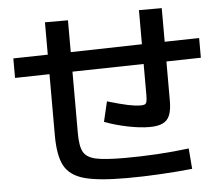

<svg xmlns="http://www.w3.org/2000/svg" viewBox="-54 -824 1046 909"><g transform="rotate(-5 469.0 -369.5)"><path d="M190.4 -207V-497.6L26.4 -494.1V-586.9L190.4 -590.3V-744.1H299.8V-592.8L638.7 -600.6V-762.7H747.1V-603L911.1 -606.4V-512.7L747.1 -509.3V-323.2Q747.1 -279.3 737.1 -254.4Q727.1 -229.5 704.1 -218.3Q681.2 -207 640.6 -207Q596.7 -207 539.3 -218.5Q481.9 -230 427.7 -250L450.2 -345.7Q513.2 -327.1 548.3 -319.8Q583.5 -312.5 608.4 -312.5Q621.6 -312.5 627.7 -315.7Q633.8 -318.8 636.2 -328.6Q638.7 -338.4 638.7 -359.4V-506.8L299.8 -500V-207Q299.8 -145.5 314.9 -118.2Q330.1 -90.8 372.8 -81.1Q415.5 -71.3 511.7 -71.3Q585.4 -71.3 664.8 -75.9Q744.1 -80.6 816.4 -89.8L824.2 7.8Q749 15.6 666.7 20Q584.5 24.4 511.7 24.4Q377 24.4 310.1 5.6Q243.2 -13.2 216.8 -61.5Q190.4 -109.9 190.4 -207Z"/></g></svg>

Font: Pretendard SemiBold
Style: Regular
Weight: 600
Designer: Base glyphs from Inter by Rasmus Andersson; Hangeul glyphs from Noto Sans CJK(Source Han Sans) by Jang Soo-young and Kan
Foundry: Kil Hyung-jin
Version: Version 1.309